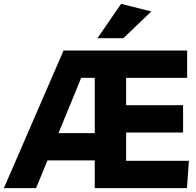

<svg xmlns="http://www.w3.org/2000/svg" viewBox="-44 -971 1012 991"><path d="M-24 0 284 -710H922V-569H607V-428H901V-287H607V-141H931L921 0H445V-143H201L142 0ZM258 -284H445V-569H375ZM459 -774 581 -951 737 -912 593 -774Z"/></svg>

Font: Livvic
Style: Bold
Weight: 700
Designer: Jacques Le Bailly, Baron von Fonthausen
Version: Version 1.001; ttfautohint (v1.8.2)